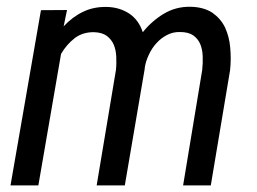

<svg xmlns="http://www.w3.org/2000/svg" viewBox="-20 -559 775 579"><path d="M171.9 -479.5 182.1 -528.8 103.5 -528.3 11.7 0H95.7L164.1 -396.5C175.3 -415.5 189 -431.2 205.1 -443.8C221.2 -456.1 240.7 -462.4 264.2 -461.9C280.3 -461.4 293 -457.5 302.2 -450.7C311.5 -443.4 318.8 -434.6 323.2 -423.8C327.6 -413.1 330.1 -400.9 330.6 -387.7C331.1 -374 331.1 -360.8 329.6 -347.7L271.5 0H356.4L416.5 -352.1V-354.5C418.5 -367.7 422.4 -380.4 428.7 -393.6C434.6 -406.7 442.4 -418.5 451.7 -428.7C460.9 -439 471.7 -447.3 483.9 -453.6C496.1 -460 509.3 -462.9 523.4 -462.4C540 -462.4 553.2 -459 563 -452.1C572.3 -445.3 579.6 -436.5 584 -425.8C588.4 -415 590.8 -402.8 591.3 -389.2C591.8 -375.5 591.3 -361.8 589.8 -348.1L532.2 0H615.7L673.8 -347.2C676.3 -370.1 676.3 -392.6 674.3 -415C672.4 -437.5 667 -458 658.7 -476.1C649.9 -494.1 637.2 -508.8 620.6 -520.5C603.5 -531.7 581.5 -538.1 554.7 -538.6C524.4 -539.1 497.6 -531.7 474.1 -517.6C450.2 -503.4 429.2 -484.9 410.6 -461.9C402.3 -486.8 388.7 -505.4 369.6 -518.1C350.1 -530.8 327.6 -537.6 301.8 -538.1C275.4 -538.6 251.5 -533.7 230.5 -523.4C209 -513.2 189.5 -498.5 171.9 -479.5Z"/></svg>

Font: Roboto Condensed
Style: Italic
Weight: 400
Designer: Google
Version: Version 1.000;PS 001.000;hotconv 1.0.88;makeotf.lib2.5.64775